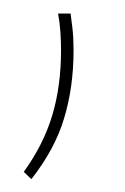

<svg xmlns="http://www.w3.org/2000/svg" viewBox="-20 -132 190 291"><path d="M87 -111.5Q88 -104.5 89.8 -89.2Q91.5 -74 91.5 -56Q91.5 0 77.2 47.2Q63 94.5 27.5 139.5L16 128.5Q46 87 59.2 42.8Q72.5 -1.5 72.5 -55.5Q72.5 -70 71.5 -84.2Q70.5 -98.5 68 -111.5Z"/></svg>

Font: Anek Bangla Medium Thin
Style: Regular
Weight: 250
Version: Version 1.003